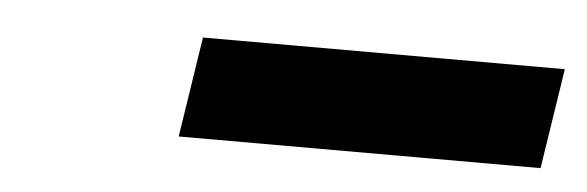

<svg xmlns="http://www.w3.org/2000/svg" viewBox="-25 -730 566 185"><g transform="rotate(5 258.0 -637.5)"><path d="M151 -589H501L516 -686H166Z"/></g></svg>

Font: Jost Medium
Style: Italic
Weight: 500
Italic angle: -5°
Version: Version 3.710